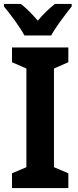

<svg xmlns="http://www.w3.org/2000/svg" viewBox="-31 -955 397 975"><path d="M333 -935H248C219 -912 191 -886 161 -850C131 -885 102 -914 75 -935H-11V-922C21 -884 71 -817 93 -775H229C253 -819 303 -885 333 -922ZM316 0V-75L243 -106V-607L316 -639V-714H30V-639L103 -607V-106L30 -75V0Z"/></svg>

Font: Noto Sans Display SemiCondensed
Style: Bold
Weight: 700
Width: 4
Designer: Monotype Design Team
Foundry: Monotype Imaging Inc.
Version: Version 1.900